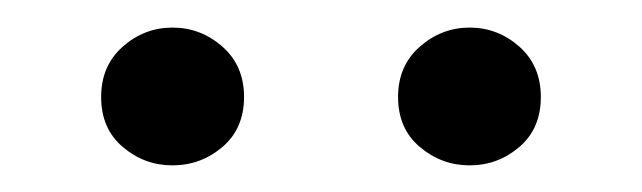

<svg xmlns="http://www.w3.org/2000/svg" viewBox="-20 -792 475 142"><path d="M107.5 -669.7Q86.8 -669.7 70.8 -683.3Q54.8 -696.9 54.8 -720.3Q54.8 -743.4 70.8 -757.5Q86.8 -771.6 107.5 -771.6Q128.5 -771.6 144.5 -757.5Q160.5 -743.4 160.5 -720.3Q160.5 -696.9 144.5 -683.3Q128.5 -669.7 107.5 -669.7ZM327.3 -669.7Q306.6 -669.7 290.5 -683.3Q274.4 -696.9 274.4 -720.3Q274.4 -743.4 290.5 -757.5Q306.6 -771.6 327.3 -771.6Q348.2 -771.6 364.1 -757.5Q380 -743.4 380 -720.3Q380 -696.9 364.1 -683.3Q348.2 -669.7 327.3 -669.7Z"/></svg>

Font: Noto Serif JP
Style: Regular
Weight: 200
Designer: Ryoko NISHIZUKA 西塚涼子 (kana & ideographs); Frank Grießhammer (Latin, Greek & Cyrillic); Wenlong ZHANG 张文龙 (bopomofo); San
Foundry: Adobe
Version: Version 2.001;hotconv 1.1.0;makeotfexe 2.6.0